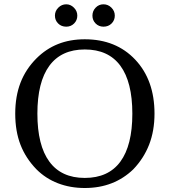

<svg xmlns="http://www.w3.org/2000/svg" viewBox="-20 -882 808 914"><path d="M383.5 -35Q496 -35 553 -112.5Q610 -190 610 -341Q610 -491.5 553 -569Q496 -646.5 383.5 -646.5Q272 -646.5 215 -569Q158 -491.5 158 -341Q158 -190 215 -112.5Q272 -35 383.5 -35ZM383.5 13Q314.5 13 256 -9.5Q197.5 -32 153.5 -76Q102.5 -128.5 77.5 -193Q52.5 -257.5 52.5 -341Q52.5 -423 77.5 -488Q102.5 -553 153.5 -604Q199 -649.5 256 -672.2Q313 -695 383.5 -695Q532.5 -695 624 -597.8Q715.5 -500.5 715.5 -341Q715.5 -259 689.8 -193.2Q664 -127.5 614.5 -76Q569 -32 511.2 -9.5Q453.5 13 383.5 13ZM295.5 -861.5Q316 -861.5 332 -845.5Q348 -829.5 348 -807.5Q348 -785.5 332.8 -770.2Q317.5 -755 295.5 -755Q272 -755 256.8 -770.2Q241.5 -785.5 241.5 -807.5Q241.5 -829.5 257.5 -845.5Q273.5 -861.5 295.5 -861.5ZM472.5 -861.5Q494.5 -861.5 510.5 -845.5Q526.5 -829.5 526.5 -807.5Q526.5 -785.5 511.2 -770.2Q496 -755 472.5 -755Q450.5 -755 435.2 -770.2Q420 -785.5 420 -807.5Q420 -829.5 435.2 -845.5Q450.5 -861.5 472.5 -861.5Z"/></svg>

Font: MM Phetkon
Style: Regular
Weight: 400
Designer: Khon Soe Zaw Thu
Version: Version 1.00 July 15, 2016, initial release